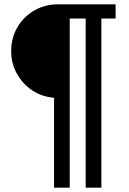

<svg xmlns="http://www.w3.org/2000/svg" viewBox="-20 -706 598 892"><path d="M231 166V-252Q175 -256 130 -286Q85 -316 58.5 -363.5Q32 -411 32 -468Q32 -531 61.5 -580.5Q91 -630 140.5 -658Q190 -686 250 -686H517V-620H451V166H378V-620H304V166Z"/></svg>

Font: Chivo SemiBold
Style: Regular
Weight: 600
Designer: Hector Gatti
Foundry: Omnibus-Type
Version: Version 2.002